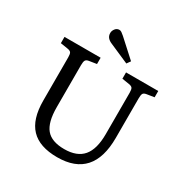

<svg xmlns="http://www.w3.org/2000/svg" viewBox="-207 -1089 1224 1270"><g transform="rotate(30 405.0 -454.0)"><path d="M404 14Q269 14 203.5 -54.5Q138 -123 138 -265V-596Q138 -621 131.5 -630.5Q125 -640 105 -643L49 -652V-700H325V-652L267 -643Q249 -640 243 -629.5Q237 -619 237 -592V-272Q237 -157 279 -106.5Q321 -56 418 -56Q515 -56 561 -110.5Q607 -165 607 -279V-596Q607 -621 600.5 -630.5Q594 -640 574 -643L519 -652V-700H765V-652L708 -643Q689 -640 683 -630Q677 -620 677 -592V-291Q677 14 404 14ZM491 -752 340 -818Q321 -826 309.5 -839.5Q298 -853 298 -874Q298 -891 310 -906.5Q322 -922 341 -922Q350 -922 358.5 -916Q367 -910 380 -899L511 -780Z"/></g></svg>

Font: Text Regular
Style: Regular
Weight: 400
Designer: Latin by Veronika Burian and Jose Scaglione. Greek by Irene Vlachou. Cyrillic by Vera Evstafieva.
Foundry: TypeTogether
Version: Version 3.002